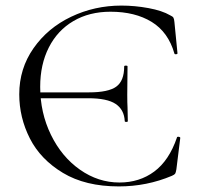

<svg xmlns="http://www.w3.org/2000/svg" viewBox="-20 -656 709 688"><path d="M296 -304H104V-325H299Q368 -325 396.5 -345.5Q425 -366 425 -418Q425 -421 431 -421Q437 -421 437 -418L436 -317Q436 -286 437 -271L438 -222Q438 -219 432.5 -219Q427 -219 427 -222Q425 -263 394.5 -283.5Q364 -304 296 -304ZM590 -601Q599 -597 601.5 -592.5Q604 -588 605 -577L616 -465Q616 -462 611 -461.5Q606 -461 605 -464Q583 -541 523.5 -577.5Q464 -614 376 -614Q300 -614 243 -580.5Q186 -547 155 -486Q124 -425 124 -345Q124 -252 162.5 -173Q201 -94 266.5 -48Q332 -2 408 -2Q480 -2 533 -41.5Q586 -81 614 -163Q614 -166 618 -166Q621 -166 623.5 -165Q626 -164 626 -162L612 -49Q610 -37 607.5 -33.5Q605 -30 596 -26Q506 12 406 12Q286 12 205.5 -36.5Q125 -85 87 -160Q49 -235 49 -318Q49 -410 100 -483Q151 -556 235 -596Q319 -636 415 -636Q463 -636 512 -627Q561 -618 590 -601Z"/></svg>

Font: Cormorant SC
Style: Regular
Weight: 400
Designer: Christian Thalmann (Catharsis Fonts)
Foundry: Catharsis Fonts
Version: Version 4.000